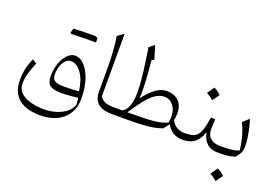

<svg xmlns="http://www.w3.org/2000/svg" viewBox="-125 -1121 2546 1762"><g transform="rotate(20 1148.0 -239.5)"><path d="M661.6 -35.2Q661.6 -113.8 646.5 -178.7Q631.3 -243.7 605 -290.8Q578.6 -337.9 545.4 -363.5Q512.2 -389.2 475.6 -389.2Q446.8 -389.2 419.9 -370.1Q393.1 -351.1 372.1 -316.9Q351.1 -282.7 338.9 -236.1Q326.7 -189.5 326.7 -133.8Q326.7 -69.8 359.1 -46.4Q391.6 -22.9 466.8 -22.9Q507.3 -22.9 549.6 -25.9Q591.8 -28.8 631.3 -34.7Q634.3 -16.6 636 -1.7Q637.7 13.2 638.2 31.7Q625 72.8 586.4 104.5Q547.9 136.2 491.5 154.3Q435.1 172.4 367.2 172.4Q327.6 172.4 282.5 165.3Q237.3 158.2 197.3 140.9Q157.2 123.5 131.8 93.3Q106.4 63 106.4 16.1Q106.4 -40.5 124.3 -95.5Q142.1 -150.4 161.6 -197.8L121.6 -224.6Q97.7 -174.3 85.2 -121.6Q72.8 -68.8 72.8 -9.3Q72.8 57.1 93.3 104Q113.8 150.9 151.4 179.9Q189 209 240.7 222.7Q292.5 236.3 355.5 236.3Q423.8 236.3 480 218.3Q536.1 200.2 576.7 165.3Q617.2 130.4 639.4 80.1Q661.6 29.8 661.6 -35.2ZM618.2 -93.3Q583.5 -89.4 545.4 -88.1Q507.3 -86.9 474.6 -86.9Q407.7 -86.9 382.1 -103.5Q356.4 -120.1 356.4 -165Q356.4 -210.4 369.9 -247.6Q383.3 -284.7 406 -306.6Q428.7 -328.6 456.1 -328.6Q511.2 -328.6 557.1 -267.1Q603 -205.6 618.2 -93.3ZM561.5 -567.4Q577.1 -567.4 586.9 -567.4Q596.7 -567.4 602.3 -567.4Q607.9 -567.4 610.8 -567.4Q611.3 -573.7 611.3 -581.5Q611.3 -589.4 611.3 -594.2Q611.3 -611.3 601.1 -616.2Q590.8 -621.1 556.2 -621.1Q523.4 -613.8 490.7 -605.7Q458 -597.7 425.5 -589.6Q393.1 -581.5 360.8 -573.2Q363.3 -570.8 365.5 -568.4Q367.7 -565.9 370.1 -563.5Q400.4 -564.5 432.4 -565.4Q464.4 -566.4 496.8 -566.9Q529.3 -567.4 561.5 -567.4ZM370.1 -563.5Q401.4 -572.8 432.4 -582Q463.4 -591.3 494.4 -601.3Q525.4 -611.3 556.2 -621.1Q547.4 -621.1 528.3 -620.8Q509.3 -620.6 483.9 -619.9Q458.5 -619.1 429.9 -618.7Q401.4 -618.2 374 -617.2Q370.6 -606.4 367.4 -595.7Q364.3 -585 360.8 -573.2Q363.3 -570.8 365.5 -568.4Q367.7 -565.9 370.1 -563.5Z M831.1 -732.4 769.5 -688.5Q780.3 -624.5 785.9 -545.7Q791.5 -466.8 791.5 -372.1V-151.9Q791.5 -108.9 804.9 -79.8Q818.4 -50.8 842.8 -33.2Q867.2 -15.6 900.1 -7.8Q933.1 0 972.2 0H972.7V-64H972.2Q909.2 -64 877.4 -79.6Q845.7 -95.2 831.1 -120.6Z M1373.5 -314.5Q1418.9 -314.5 1449.2 -285.2Q1479.5 -255.9 1490.2 -207.8Q1501 -159.7 1487.3 -104Q1444.3 -84.5 1389.6 -75.9Q1335 -67.4 1263.9 -65.7Q1192.9 -64 1101.1 -64Q1150.9 -140.1 1194.8 -196.3Q1238.8 -252.4 1282.2 -283.4Q1325.7 -314.5 1373.5 -314.5ZM1375.5 -371.6Q1322.3 -371.6 1270.3 -333.7Q1218.3 -295.9 1162.1 -223.1Q1167 -299.3 1161.1 -395.3Q1155.3 -491.2 1145.5 -587.4L1168.9 -600.1Q1163.1 -621.1 1156.5 -643.3Q1149.9 -665.5 1143.1 -688.2Q1136.2 -710.9 1128.9 -732.4L1079.1 -692.4Q1097.7 -571.8 1111.1 -468Q1124.5 -364.3 1125.7 -282Q1127 -199.7 1110.1 -144Q1093.3 -88.4 1051.3 -64H972.7Q965.3 -64 961.7 -56.4Q958 -48.8 958 -33.2V-30.8Q958 -15.1 961.7 -7.6Q965.3 0 972.7 0H1154.8Q1237.8 0 1315.9 -7.1Q1394 -14.2 1460.9 -38.1Q1487.8 -70.3 1504.4 -94.7Q1529.8 -45.9 1570.3 -22.9Q1610.8 0 1658.7 0H1659.2V-64H1658.7Q1616.2 -64 1583.5 -82.3Q1550.8 -100.6 1527.8 -143.6Q1532.2 -158.7 1533.9 -175Q1535.6 -191.4 1535.6 -211.9Q1535.6 -250 1524.7 -279.8Q1513.7 -309.6 1492.7 -329.8Q1471.7 -350.1 1442.1 -360.8Q1412.6 -371.6 1375.5 -371.6Z M1774.4 -549.8Q1762.2 -531.7 1750.7 -515.1Q1739.3 -498.5 1727.1 -481.4Q1744.6 -472.2 1762 -460.2Q1779.3 -448.2 1794.4 -434.1Q1807.1 -451.2 1819.1 -468Q1831.1 -484.9 1842.8 -501.5Q1822.8 -521 1805.9 -532.5Q1789.1 -543.9 1774.4 -549.8ZM1659.2 0Q1734.9 0 1779.5 -35.6Q1824.2 -71.3 1846.2 -140.6Q1861.3 -69.8 1900.6 -34.9Q1939.9 0 2008.3 0H2008.8V-64H2008.3Q1942.9 -64 1909.7 -95Q1876.5 -126 1876.5 -179.7Q1876.5 -199.2 1877.7 -223.9Q1878.9 -248.5 1881.3 -277.3L1838.9 -282.2Q1828.1 -213.4 1815.7 -170.4Q1803.2 -127.4 1784.4 -104.2Q1765.6 -81.1 1735.6 -72.5Q1705.6 -64 1659.2 -64Q1651.9 -64 1648.2 -56.4Q1644.5 -48.8 1644.5 -33.2V-30.8Q1644.5 -15.1 1648.2 -7.6Q1651.9 0 1659.2 0Z M2057.1 136.7Q2044.9 154.8 2033.4 171.4Q2022 188 2009.8 205.1Q2027.3 214.4 2044.7 226.3Q2062 238.3 2077.1 252.4Q2089.8 235.4 2101.8 218.5Q2113.8 201.7 2125.5 185.1Q2105.5 165.5 2088.6 154.1Q2071.8 142.6 2057.1 136.7ZM2008.8 0H2020.5Q2069.3 0 2103.3 -4.4Q2137.2 -8.8 2173.3 -21Q2202.6 -53.7 2213.4 -78.6Q2224.1 -103.5 2224.1 -146.5Q2224.1 -175.3 2217.8 -220.2Q2211.4 -265.1 2200.9 -311.8Q2190.4 -358.4 2178.2 -392.1L2120.1 -340.3Q2154.8 -263.7 2170.4 -200.9Q2186 -138.2 2189 -87.4Q2166 -74.7 2119.9 -69.3Q2073.7 -64 2022.9 -64H2008.8Q2001.5 -64 1997.8 -56.4Q1994.1 -48.8 1994.1 -33.2V-30.8Q1994.1 -15.1 1997.8 -7.6Q2001.5 0 2008.8 0Z"/></g></svg>

Font: Pinar-VF-FD
Style: Regular
Weight: 300
Designer: Amin Abedi
Version: Version 3.0